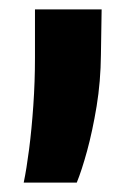

<svg xmlns="http://www.w3.org/2000/svg" viewBox="-20 -181 284 409"><path d="M30.5 208Q36.5 179.5 42 136.8Q47.5 94 51 43.5Q54.5 -7 54.5 -58V-161H196.5L195 -65Q194.5 -7.5 185.8 45.5Q177 98.5 165.5 140.5Q154 182.5 143.5 208Z"/></svg>

Font: Spline Sans
Style: Regular
Weight: 400
Designer: Eben Sorkin, Mirko Velimirovic
Foundry: Sorkin Type
Version: Version 1.001